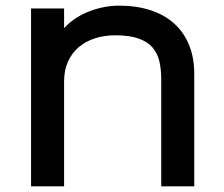

<svg xmlns="http://www.w3.org/2000/svg" viewBox="-20 -660 793 680"><path d="M668 -398V0H551V-380Q551 -414 544.5 -442.5Q538 -471 520.5 -491.5Q503 -512 471 -523.5Q439 -535 388 -535Q350 -535 317 -524.5Q284 -514 259.5 -493.5Q235 -473 221 -442.5Q207 -412 207 -372V0H90V-630H207V-562H209Q225 -580 247 -594.5Q269 -609 294 -619Q319 -629 346.5 -634.5Q374 -640 402 -640Q463 -640 512.5 -624Q562 -608 596.5 -577Q631 -546 649.5 -501Q668 -456 668 -398Z"/></svg>

Font: TypoPRO Sinkin Sans
Style: 500 Medium
Weight: 500
Designer: Keith Bates
Foundry: K-Type
Version: Sinkin Sans (version 1.0)  by Keith Bates   •   © 2014   www